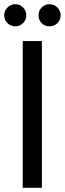

<svg xmlns="http://www.w3.org/2000/svg" viewBox="-31 -892 308 912"><path d="M168 -697V0H77V-697ZM42 -767Q20 -767 4.5 -782Q-11 -797 -11 -819Q-11 -841 4.5 -856.5Q20 -872 42 -872Q63 -872 78.5 -856.5Q94 -841 94 -819Q94 -797 78.5 -782Q63 -767 42 -767ZM204 -767Q182 -767 167 -782Q152 -797 152 -819Q152 -841 167 -856.5Q182 -872 204 -872Q226 -872 241.5 -856.5Q257 -841 257 -819Q257 -797 241.5 -782Q226 -767 204 -767Z"/></svg>

Font: Fz Poppins
Style: Regular
Weight: 400
Designer: Ninad Kale (Devanagari), Jonny Pinhorn (Latin)
Foundry: Indian Type Foundry
Version: Vit hóa bi Vntype.Com & FontZin.Com